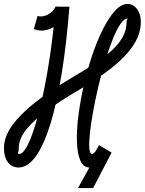

<svg xmlns="http://www.w3.org/2000/svg" viewBox="-75 -834 733 972"><path d="M320 118 385 0 490 -61.5 396.5 118ZM426 -99.5 490 -61.5Q470.5 -26.5 440.2 -6.2Q410 14 377.5 14Q347 14 331.8 -21Q316.5 -56 314.5 -115Q312.5 -174 321.8 -247.5Q331 -321 348.8 -400Q366.5 -479 391.2 -552.5Q416 -626 445.5 -685Q475 -744 506.8 -779Q538.5 -814 570.5 -814Q599.5 -814 618.8 -788.2Q638 -762.5 638 -724.5Q638 -662 599.5 -604Q561 -546 490.8 -490.8Q420.5 -435.5 325 -379Q232.5 -325 163.8 -275Q95 -225 57.5 -177.8Q20 -130.5 20 -83.5Q20 -70 17.5 -64Q15 -58 15.5 -56.5Q16 -55 23.5 -55Q41 -55 61.8 -93.5Q82.5 -132 103.8 -201.5Q125 -271 144.8 -364.5Q164.5 -458 180.5 -569Q196.5 -680 206.5 -800.5L276.5 -800Q263 -756 233 -725.2Q203 -694.5 166.5 -683.8Q130 -673 96 -687L115 -753Q141 -746 167.2 -760Q193.5 -774 206.5 -800.5L276.5 -800Q262 -614.5 237.8 -464.5Q213.5 -314.5 180.5 -207.5Q147.5 -100.5 106.8 -43.2Q66 14 18.5 14Q-15 14 -35 -12.8Q-55 -39.5 -55 -83.5Q-55 -141.5 -12.5 -200Q30 -258.5 106.8 -318.5Q183.5 -378.5 286 -439Q351 -477 402.8 -511Q454.5 -545 491 -578.8Q527.5 -612.5 546.8 -648Q566 -683.5 566 -724.5Q566 -732 568.2 -735Q570.5 -738 572 -739Q573.5 -740 570.5 -740Q553 -740 533.8 -711.2Q514.5 -682.5 495 -633.5Q475.5 -584.5 457 -523.5Q438.5 -462.5 423.2 -397.5Q408 -332.5 396.8 -271.5Q385.5 -210.5 380.2 -161.5Q375 -112.5 377.2 -83.8Q379.5 -55 390.5 -55Q399.5 -55 408.5 -68.2Q417.5 -81.5 426 -99.5Z"/></svg>

Font: Victor Mono Thin
Style: Italic
Weight: 100
Italic angle: -12°
Monospace: yes
Designer: Rune Bjørnerås
Version: Version 1.561;gftools[0.9.30]